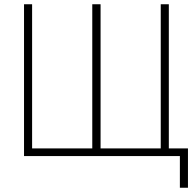

<svg xmlns="http://www.w3.org/2000/svg" viewBox="-20 -734 915 903"><path d="M826 149H864V-36H774V-714H736V-36H453V-714H414V-36H131V-714H93V0H826Z"/></svg>

Font: Noto Sans SemiCondensed ExtraLight
Style: Regular
Weight: 200
Width: 4
Designer: Monotype Design Team
Foundry: Monotype Imaging Inc.
Version: Version 2.013